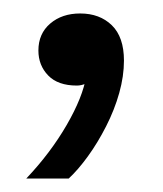

<svg xmlns="http://www.w3.org/2000/svg" viewBox="-20 -123 242 285"><path d="M19 142Q55 104 79 62.5Q103 21 108 -10L117 -4Q114 -2 107.5 1Q101 4 94 4Q66 4 51.5 -11Q37 -26 37 -48Q37 -73 54.5 -88Q72 -103 99 -103Q128 -103 146 -85.5Q164 -68 164 -33Q164 -10 157 15Q150 40 137.5 64.5Q125 89 110.5 109Q96 129 82 142Z"/></svg>

Font: Mona Sans SemiExpanded Medium
Style: Regular
Weight: 500
Width: 6
Designer: Deni Anggara
Foundry: GitHub
Version: Version 2.000